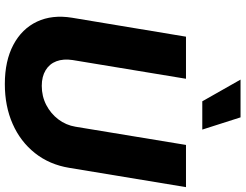

<svg xmlns="http://www.w3.org/2000/svg" viewBox="-129 -861 1000 782"><g transform="rotate(90 371.0 -470.0)"><path d="M322.3 10.3Q228 10.3 162.6 -24.4Q97.2 -59.1 68.1 -120.8Q39.1 -182.6 52.2 -263.2L129.4 -727.5H300.8L224.6 -266.1Q218.8 -228 229.5 -199.7Q240.2 -171.4 266.1 -155.8Q292 -140.1 329.6 -140.1Q372.1 -140.1 407.5 -158.4Q442.9 -176.8 466.3 -207.8Q489.7 -238.8 496.1 -277.3L570.3 -727.5H742.2L663.6 -252Q650.4 -171.4 603.5 -112.3Q556.6 -53.2 484.6 -21.5Q412.6 10.3 322.3 10.3ZM392.6 -793.9 304.2 -949.7H458L507.8 -793.9Z"/></g></svg>

Font: Inter 20pt ExtraBold
Style: Italic
Weight: 800
Italic angle: -9.3988°
Version: Version 4.001;git-66647c0bb